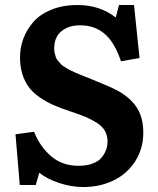

<svg xmlns="http://www.w3.org/2000/svg" viewBox="-20 -734 632 768"><path d="M313 14.2Q266.6 14.2 217.5 -1.7Q168.5 -17.6 137.2 -43L123 5.9H59.1L42 -196.8L116.2 -207Q140.6 -146 185.3 -108.4Q230 -70.8 293.9 -70.8Q326.7 -70.8 350.6 -79.8Q374.5 -88.9 386.7 -104Q398.9 -119.1 404.5 -135Q410.2 -150.9 410.2 -168Q410.2 -191.4 400.1 -209.7Q390.1 -228 368.4 -241.9Q346.7 -255.9 323.2 -265.9Q299.8 -275.9 262.2 -288.1Q222.2 -301.3 193.1 -314.2Q164.1 -327.1 137.7 -345.5Q111.3 -363.8 95.2 -385.5Q79.1 -407.2 69.6 -437.3Q60.1 -467.3 60.1 -504.9Q60.1 -543 73.2 -578.9Q86.4 -614.7 112.8 -645.5Q139.2 -676.3 185.1 -695.1Q231 -713.9 290 -713.9Q379.4 -713.9 442.9 -664.1L456.1 -713.9H516.1L538.1 -502L463.9 -488.8Q438.5 -564.9 398.2 -598.9Q357.9 -632.8 300.8 -632.8Q254.4 -632.8 225.6 -608.9Q196.8 -585 196.8 -540Q196.8 -529.8 199 -520.5Q201.2 -511.2 203.9 -503.9Q206.5 -496.6 213.1 -489.3Q219.7 -481.9 224.4 -476.8Q229 -471.7 239.7 -465.3Q250.5 -459 256.8 -455.3Q263.2 -451.7 277.3 -445.3Q291.5 -439 298.8 -436Q306.2 -433.1 323.5 -426.3Q340.8 -419.4 349.1 -416Q426.3 -384.8 450.2 -371.6Q519.5 -333.5 541.5 -275.4Q553.2 -244.1 553.2 -204.1Q553.2 -138.2 520 -87.6Q486.8 -37.1 432.6 -11.5Q378.4 14.2 313 14.2Z"/></svg>

Font: Literata Book
Style: Bold
Weight: 700
Designer: Latin by Veronika Burian and Jose Scaglione. Greek by Irene Vlachou. Cyrillic by Vera Evstafieva
Foundry: TypeTogether
Version: Version 2.003;PS 002.003;hotconv 1.0.88;makeotf.lib2.5.64775